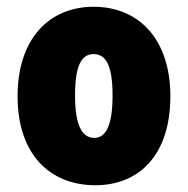

<svg xmlns="http://www.w3.org/2000/svg" viewBox="-20 -538 556 568"><path d="M262 10C393 10 484 -81 484 -253C484 -424 389 -518 257 -518C126 -518 32 -424 32 -253C32 -82 127 10 262 10ZM259 -130C222 -130 202 -169 202 -255C202 -342 220 -378 257 -378C295 -378 313 -341 313 -255C313 -169 294 -130 259 -130Z"/></svg>

Font: Noto Sans Armenian ExtraCondensed Black
Style: Regular
Weight: 900
Width: 2
Designer: Monotype Design Team
Foundry: Monotype Imaging Inc.
Version: Version 2.008